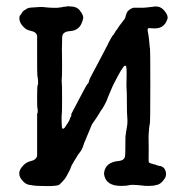

<svg xmlns="http://www.w3.org/2000/svg" viewBox="-20 -588 587 631"><path d="M417 -562Q416 -563 434.5 -562.5Q453 -562 462.5 -563.5Q472 -565 480 -565.5Q488 -566 488 -567L500 -566Q512 -563 520 -553Q534 -537 530 -525Q519 -491 481 -495Q469 -496 467 -495Q464 -492 466 -483Q468 -474 469 -464.5Q470 -455 470.5 -451Q471 -447 471.5 -439Q472 -431 473 -429.5Q474 -428 474 -307.5Q474 -187 472.5 -182Q471 -177 470 -165Q469 -153 468.5 -146Q468 -139 468.5 -117Q469 -95 468.5 -76Q468 -57 469.5 -54.5Q471 -52 476 -51Q481 -50 482.5 -49Q484 -48 486.5 -48Q489 -48 489 -47.5Q489 -47 497 -44.5Q505 -42 506 -42.5Q507 -43 513 -40Q522 -36 525 -22.5Q528 -9 519 2Q507 19 493 20L486 22L469 23Q450 23 451 22Q413 18 404.5 20.5Q396 23 378 23Q331 23 323 -10Q320 -21 326 -34Q336 -56 371 -59Q389 -61 391 -75Q392 -78 392 -111.5Q392 -145 393 -145.5Q394 -146 394 -151Q394 -156 394.5 -156Q395 -156 395.5 -159.5Q396 -163 396 -165Q400 -183 398.5 -199Q397 -215 397 -252Q397 -289 396 -295.5Q395 -302 396 -331Q397 -372 393 -372Q389 -372 387 -370Q377 -357 367.5 -338.5Q358 -320 354 -312.5Q350 -305 346 -295Q342 -285 337.5 -275Q333 -265 332 -261Q331 -257 324 -244Q317 -231 314 -227.5Q311 -224 306 -215Q301 -206 282 -179Q280 -175 271.5 -153.5Q263 -132 260 -126Q257 -120 253.5 -108.5Q250 -97 242.5 -87.5Q235 -78 232.5 -73Q230 -68 227 -64Q224 -60 222 -56Q220 -52 217 -47Q214 -42 212.5 -37Q211 -32 208 -26.5Q205 -21 199.5 -10.5Q194 0 186 8Q178 16 175 19Q167 24 131.5 23.5Q96 23 92.5 22Q89 21 80 20Q67 19 58 10Q29 -17 57 -45Q67 -55 79 -58Q99 -62 102 -76Q102 -78 102 -146V-214Q104 -216 104 -223.5Q104 -231 103 -231.5Q102 -232 102 -269.5Q102 -307 104 -309Q106 -311 105 -323.5Q104 -336 103 -337Q102 -338 102 -401.5Q102 -465 102 -470Q100 -483 80 -487Q68 -489 60 -497Q39 -516 45 -537H46Q48 -540 50.5 -543.5Q53 -547 53.5 -548Q54 -549 54 -549Q54 -549 57 -552Q60 -555 60.5 -554.5Q61 -554 66 -558Q71 -562 81 -563Q115 -566 125.5 -564.5Q136 -563 150.5 -562.5Q165 -562 169.5 -562.5Q174 -563 181 -564Q188 -565 188 -565.5Q188 -566 194 -566Q200 -566 199.5 -567Q199 -568 209 -567Q232 -567 242 -554Q256 -537 253 -526Q248 -505 237.5 -496Q227 -487 212 -486Q189 -485 185 -471Q184 -467 184 -449.5Q184 -432 183.5 -429.5Q183 -427 183.5 -423.5Q184 -420 184 -377Q184 -334 183 -329Q182 -324 183 -318Q184 -312 184 -263.5Q184 -215 183 -212Q182 -209 182.5 -188Q183 -167 185 -165.5Q187 -164 190 -166Q193 -168 196 -173.5Q199 -179 199.5 -179Q200 -179 203 -184Q206 -189 206.5 -190Q207 -191 208.5 -194Q210 -197 210 -198.5Q210 -200 212.5 -204Q215 -208 215 -209Q215 -210 214 -210.5Q213 -211 216.5 -217.5Q220 -224 243 -268Q266 -312 267.5 -312Q269 -312 271 -316.5Q273 -321 273 -323.5Q273 -326 283.5 -345.5Q294 -365 300 -376.5Q306 -388 319.5 -413.5Q333 -439 333.5 -440.5Q334 -442 337 -448Q340 -454 345.5 -463.5Q351 -473 352 -473Q353 -473 356 -478.5Q359 -484 360 -485.5Q361 -487 363 -489.5Q365 -492 365.5 -492.5Q366 -493 367 -495Q368 -497 368.5 -497.5Q369 -498 370.5 -500.5Q372 -503 374 -505.5Q376 -508 378 -510.5Q380 -513 381 -514.5Q382 -516 383.5 -518Q385 -520 385.5 -520.5Q386 -521 387.5 -523Q389 -525 389.5 -525.5Q390 -526 391 -528.5Q392 -531 392.5 -532.5Q393 -534 393 -535.5Q393 -537 394 -538.5Q395 -540 395.5 -542.5Q396 -545 397.5 -547Q399 -549 398.5 -549.5Q398 -550 402 -553Q406 -556 406 -556.5Q406 -557 408 -558Q410 -559 412 -560Q414 -561 415 -561.5Q416 -562 417 -562Z"/></svg>

Font: TT2020 Style E
Style: Regular
Weight: 400
Version: Version 00.2